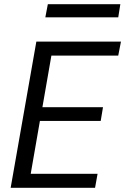

<svg xmlns="http://www.w3.org/2000/svg" viewBox="-20 -899 599 919"><path d="M31 0 154 -700H559L546 -633H226L183 -386H473L462 -320H171L127 -67H447L435 0ZM197 -816 209 -879H556L546 -816Z"/></svg>

Font: DM Sans 24pt
Style: Italic
Weight: 400
Italic angle: -10°
Designer: Colophon Foundry, Jonny Pinhorn
Foundry: Colophon Foundry
Version: Version 4.004;gftools[0.9.30]